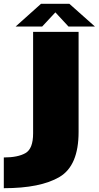

<svg xmlns="http://www.w3.org/2000/svg" viewBox="-96 -759 519 1009"><path d="M-76 230Q117 230 217 170.8Q317 111.5 317 -65.5V-591.5H78V-58Q78 22.5 38 45.5Q-2 68.5 -76 68.5ZM-14 -619.5H125.5L195 -694L264 -619.5H403L268.5 -739H119.5Z"/></svg>

Font: Anybody SemiExpanded Black
Style: Regular
Weight: 900
Width: 6
Version: Version 1.113;gftools[0.9.25]